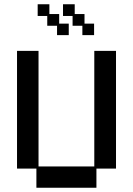

<svg xmlns="http://www.w3.org/2000/svg" viewBox="-20 -870 626 902"><path d="M151 12V-78H60V-631H161V-88H423V-631H525V-78H433V12ZM367 -705V-749H321V-795H276V-850H331V-804H377V-759H422V-705ZM248 -705V-749H202V-795H157V-850H212V-804H258V-759H303V-705Z"/></svg>

Font: Pixelify Sans
Style: Regular
Weight: 400
Designer: Stefie Justprince
Foundry: Typecalism Foundryline
Version: Version 1.000;February 13, 2025;FontCreator 15.0.0.3015 64-b